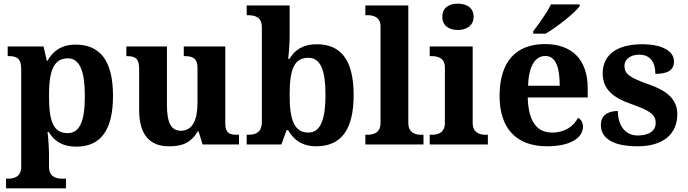

<svg xmlns="http://www.w3.org/2000/svg" viewBox="-20 -790 3764 1050"><path d="M13 240H341V187H319C290 187 248 179 248 122V53C248 24 244 -39 240 -68H247C276 -19 321 12 397 12C527 12 598 -73 598 -266C598 -460 526 -546 393 -546C316 -546 269 -510 240 -458H236L218 -536H22V-483H29C67 -483 96 -474 96 -413V122C96 179 54 187 25 187H13ZM350 -62C271 -62 248 -128 248 -266C248 -398 271 -471 351 -471C417 -471 444 -398 444 -265C444 -129 417 -62 350 -62Z M903 10C966 10 1021 -2 1061 -71H1066L1088 0H1287V-53H1279C1240 -53 1212 -58 1212 -116V-536H985V-483H988C1027 -483 1060 -477 1060 -419V-227C1060 -134 1033 -75 969 -75C910 -75 893 -130 893 -216V-536H671V-483H673C721 -483 741 -470 741 -412V-188C741 -53 799 10 903 10Z M1709 10C1842 10 1914 -76 1914 -270C1914 -463 1843 -548 1713 -548C1637 -548 1592 -517 1563 -468H1556C1560 -498 1564 -559 1564 -589V-760H1329V-707H1333C1376 -707 1412 -697 1412 -640V-123C1412 -62 1374 -53 1336 -53H1329V0H1519L1547 -78H1556C1585 -26 1632 10 1709 10ZM1667 -65C1587 -65 1564 -138 1564 -270C1564 -408 1587 -474 1666 -474C1733 -474 1760 -407 1760 -271C1760 -138 1733 -65 1667 -65Z M1978 0H2296V-53H2284C2255 -53 2213 -61 2213 -118V-760H1978V-707H1990C2018 -707 2061 -699 2061 -646V-118C2061 -61 2019 -53 1990 -53H1978Z M2484 -626C2530 -626 2570 -649 2570 -698C2570 -749 2530 -770 2484 -770C2436 -770 2399 -749 2399 -698C2399 -649 2436 -626 2484 -626ZM2330 0H2648V-53H2636C2607 -53 2565 -61 2565 -118V-536H2330V-483H2342C2370 -483 2413 -475 2413 -422V-118C2413 -61 2371 -53 2342 -53H2330Z M2896 -619V-606H2964C3027 -642 3125 -721 3150 -756V-766H2993C2972 -721 2925 -657 2896 -619ZM2971 10C3106 10 3168 -40 3168 -97C3168 -119 3159 -136 3141 -146C3118 -100 3069 -65 3000 -65C2917 -65 2870 -123 2866 -257H3194V-308C3194 -467 3105 -549 2960 -549C2802 -549 2712 -453 2712 -265C2712 -91 2801 10 2971 10ZM3041 -321H2868C2871 -427 2906 -484 2962 -484C3019 -484 3041 -423 3041 -321Z M3467 10C3605 10 3684 -55 3684 -166C3684 -250 3621 -296 3532 -327C3423 -365 3395 -386 3395 -429C3395 -470 3433 -491 3476 -491C3534 -491 3564 -452 3564 -386C3637 -386 3666 -410 3666 -455C3666 -501 3617 -548 3491 -548C3362 -548 3276 -496 3276 -389C3276 -299 3335 -254 3443 -217C3537 -184 3566 -161 3566 -117C3566 -80 3536 -49 3467 -49C3402 -49 3359 -100 3359 -183C3324 -183 3266 -172 3266 -107C3266 -40 3322 10 3467 10Z"/></svg>

Font: Noto Serif NP Hmong
Style: Bold
Weight: 700
Designer: Dalton Maag Ltd
Foundry: Dalton Maag Ltd
Version: Version 1.001